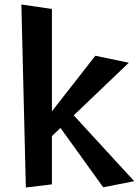

<svg xmlns="http://www.w3.org/2000/svg" viewBox="-20 -820 617 854"><path d="M439 13 249 -251 211 -215V0L95 14L75 -800L211 -780V-325L404 -572L553 -541L308 -307L577 -14Z"/></svg>

Font: RocknRoll One
Style: Regular
Weight: 400
Designer: Fontworks Inc.
Foundry: Fontworks Inc.
Version: Version 1.100